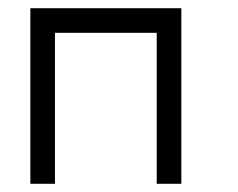

<svg xmlns="http://www.w3.org/2000/svg" viewBox="-20 -497 580 468"><path d="M114 -49H54V-477H422V-49H362V-417H114Z"/></svg>

Font: 3270 Nerd Font Mono
Style: Regular
Weight: 400
Monospace: yes
Version: Version 3.0.1;Nerd Fonts 3.0.0